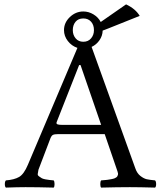

<svg xmlns="http://www.w3.org/2000/svg" viewBox="-20 -851 735 873"><path d="M263.2 -283.2H439.9L346.2 -555.2H339.8L237.8 -296.4Q234.9 -288.6 240.7 -285.9Q246.6 -283.2 263.2 -283.2ZM154.8 -79.1Q153.8 -69.3 151.9 -61.8Q149.9 -54.2 157.5 -49.1Q165 -43.9 169.4 -41Q173.8 -38.1 186 -35.6Q198.2 -33.2 205.1 -32.7Q211.9 -32.2 224.1 -30.8Q228 -25.9 228 -13.9Q228 -2 224.1 2Q149.9 0 96.2 0Q59.1 0 6.8 2Q2 -2 2 -13.9Q2 -25.9 6.8 -30.8Q44.9 -33.7 66.9 -46.4Q88.9 -59.1 106.9 -102.1L332 -633.3Q305.7 -642.1 288.3 -664.6Q271 -687 271 -713.9Q271 -748 297.6 -773.4Q324.2 -798.8 358.9 -798.8Q383.3 -798.8 405 -785.6Q426.8 -772.5 438 -751L553.2 -831.1Q596.2 -811 615.2 -778.8L471.2 -721.2Q457 -715.3 446.8 -711.9Q446.3 -688.5 432.4 -668.2Q418.5 -647.9 396.5 -637.7L595.2 -85.9Q603 -63 618.4 -51Q633.8 -39.1 647 -36.1Q660.2 -33.2 685.1 -30.8Q689.9 -25.9 689.9 -13.9Q689.9 -2 685.1 2Q615.2 0 570.8 0Q513.7 0 439.9 2Q436 -2 436 -13.9Q436 -25.9 439.9 -30.8Q448.7 -31.7 453.9 -32Q459 -32.2 467 -33.2Q475.1 -34.2 479.5 -35.2Q483.9 -36.1 490 -37.1Q496.1 -38.1 499.5 -39.6Q502.9 -41 507.1 -43.5Q511.2 -45.9 512.7 -48.3Q514.2 -50.8 515.6 -54.4Q517.1 -58.1 516.6 -62.5Q516.1 -66.9 514.2 -71.8L456.1 -241.2H245.1Q227.1 -241.2 220.5 -237.5Q213.9 -233.9 210 -224.1ZM358.9 -767.1Q335.9 -767.1 323.5 -752Q311 -736.8 311 -713.9Q311 -691.9 324 -676.5Q336.9 -661.1 358.9 -661.1Q380.9 -661.1 394 -676.5Q407.2 -691.9 407.2 -713.9Q407.2 -737.8 394 -752.4Q380.9 -767.1 358.9 -767.1Z"/></svg>

Font: Linux Libertine
Style: Regular
Weight: 400
Designer: Philipp H. Poll
Foundry: Philipp H. Poll
Version: Version 5.3.0 ; ttfautohint (v0.9)